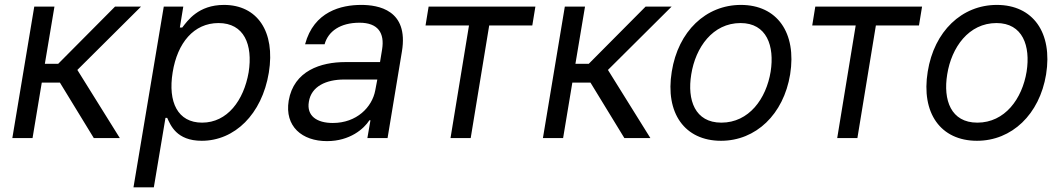

<svg xmlns="http://www.w3.org/2000/svg" viewBox="-20 -573 4416 797"><path d="M31.2 0H115.1L153.4 -230.1H228.7L369.3 0H477.3L301.1 -282.7L565.3 -545.5H457.4L221.6 -308.2H166.2L206 -545.5H122.2Z M534.1 204.5H618.6L666.9 -83.8H674C687.9 -54 712 11.4 817.5 11.4C953.5 11.4 1067.1 -98 1095.9 -271.3C1123.9 -443.2 1047.2 -552.6 909.8 -552.6C802.9 -552.6 758.9 -487.2 736.5 -458.8H726.6L740.8 -545.5H659.8ZM696.7 -272.7C716.3 -394.9 784.4 -477.3 887.1 -477.3C993.3 -477.3 1030.2 -387.8 1012.1 -272.7C991.8 -156.2 923.7 -63.9 818.9 -63.9C717.7 -63.9 676.5 -149.1 696.7 -272.7Z M1337.4 12.8C1432.5 12.8 1490.8 -38.4 1513.5 -73.9H1517.8L1505 0H1588.8L1648.4 -359.4C1677.2 -532.7 1549 -552.6 1479.4 -552.6C1397 -552.6 1282.7 -525.6 1246.4 -389.2H1327.4C1342.3 -443.2 1392.8 -478.7 1472.3 -478.7C1549 -478.7 1577.1 -436.4 1566.1 -367.9L1557.5 -315.3H1413.4C1312.5 -315.3 1199.6 -279.8 1178.3 -154.8C1161.2 -48.3 1233.7 12.8 1337.4 12.8ZM1262.1 -150.6C1272 -214.5 1333.8 -242.9 1408.4 -242.9H1546.2L1537.6 -197.4C1524.5 -128.2 1460.9 -62.5 1361.5 -62.5C1294.7 -62.5 1252.1 -92.3 1262.1 -150.6Z M1746.4 -467.3H1926.8L1850.1 0H1933.9L2010.7 -467.3H2189.6L2202.4 -545.5H1759.2Z M2233.7 0H2317.5L2355.8 -230.1H2431.1L2571.7 0H2679.7L2503.6 -282.7L2767.8 -545.5H2659.8L2424 -308.2H2368.6L2408.4 -545.5H2324.6Z M2973 11.4C3117.5 11.4 3232.6 -98 3259.9 -264.2C3287.6 -437.5 3205.6 -552.6 3055.4 -552.6C2910.2 -552.6 2795.1 -443.2 2768.5 -275.6C2740.4 -103.7 2822.1 11.4 2973 11.4ZM2849.4 -264.2C2867.2 -376.4 2938.6 -477.3 3054 -477.3C3163 -477.3 3195.7 -382.1 3179 -275.6C3160.5 -163 3089.1 -63.9 2974.4 -63.9C2864.7 -63.9 2832 -157.7 2849.4 -264.2Z M3351.6 -467.3H3532L3455.3 0H3539.1L3615.8 -467.3H3794.7L3807.5 -545.5H3364.3Z M4035.5 11.4C4180 11.4 4295.1 -98 4322.4 -264.2C4350.1 -437.5 4268.1 -552.6 4117.9 -552.6C3972.7 -552.6 3857.6 -443.2 3831 -275.6C3802.9 -103.7 3884.6 11.4 4035.5 11.4ZM3911.9 -264.2C3929.7 -376.4 4001.1 -477.3 4116.5 -477.3C4225.5 -477.3 4258.2 -382.1 4241.5 -275.6C4223 -163 4151.6 -63.9 4036.9 -63.9C3927.2 -63.9 3894.5 -157.7 3911.9 -264.2Z"/></svg>

Font: Magic Ui Pro
Style: Italic
Weight: 400
Italic angle: -9.39999°
Designer: Stefan Endress, Andreas Faust
Version: Version 1.000;FEAKit 1.0